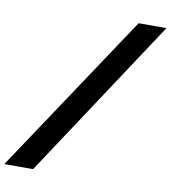

<svg xmlns="http://www.w3.org/2000/svg" viewBox="-132 -779 896 1006"><g transform="rotate(10 315.5 -275.5)"><path d="M524 -700 -41 149H112L672 -700Z"/></g></svg>

Font: Jost*
Style: Bold Italic
Weight: 700
Italic angle: -10°
Version: Version 3.7